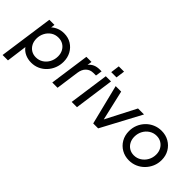

<svg xmlns="http://www.w3.org/2000/svg" viewBox="-6 -1497 2448 2448"><g transform="rotate(45 1218.5 -272.5)"><path d="M6 200 110 -539H202L195 -487Q228 -517 271.5 -534Q315 -551 366 -551Q441 -551 497.5 -516Q554 -481 586 -422Q618 -363 618 -289Q618 -228 596.5 -173.5Q575 -119 536 -77Q497 -35 445 -11.5Q393 12 332 12Q271 12 220.5 -11.5Q170 -35 140 -77L103 200ZM326 -78Q381 -78 425 -106.5Q469 -135 494 -183Q519 -231 519 -288Q519 -338 498 -377Q477 -416 440 -438.5Q403 -461 354 -461Q298 -461 255 -432.5Q212 -404 187.5 -356.5Q163 -309 163 -254Q163 -202 184 -162.5Q205 -123 241.5 -100.5Q278 -78 326 -78Z M702 0 778 -539H870L861 -477Q913 -545 1013 -545H1046L1033 -457H986Q929 -457 889.5 -420Q850 -383 840 -311L797 0Z M1140 -625 1156 -745H1251L1235 -625ZM1052 0 1128 -539H1222L1147 0Z M1440 0 1306 -539H1405L1499 -131L1709 -539H1817L1529 0Z M2094 12Q2020 12 1960.5 -22Q1901 -56 1866 -116Q1831 -176 1831 -254Q1831 -316 1853.5 -369.5Q1876 -423 1916 -464Q1956 -505 2009.5 -528Q2063 -551 2124 -551Q2199 -551 2258.5 -517Q2318 -483 2353 -423.5Q2388 -364 2388 -287Q2388 -225 2365 -171Q2342 -117 2301.5 -75.5Q2261 -34 2207.5 -11Q2154 12 2094 12ZM2093 -78Q2148 -78 2192.5 -107Q2237 -136 2263 -183.5Q2289 -231 2289 -288Q2289 -338 2267.5 -377Q2246 -416 2209 -438.5Q2172 -461 2124 -461Q2070 -461 2025.5 -432.5Q1981 -404 1955.5 -356.5Q1930 -309 1930 -252Q1930 -202 1951 -162.5Q1972 -123 2009 -100.5Q2046 -78 2093 -78Z"/></g></svg>

Font: Plus Jakarta Sans Medium
Style: Italic
Weight: 500
Italic angle: -8°
Designer: Gumpita Rahayu
Foundry: Tokotype
Version: Version 2.071; ttfautohint (v1.8.4.7-5d5b);gftools[0.9.29]